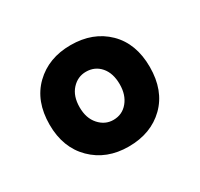

<svg xmlns="http://www.w3.org/2000/svg" viewBox="-78 -704 503 484"><g transform="rotate(-30 173.5 -462.5)"><path d="M173.3 -315Q109.2 -315 68.3 -355.4Q27.5 -395.8 27.5 -462.5Q27.5 -530.8 68.3 -570.4Q109.2 -610 173.3 -610Q238.3 -610 278.8 -570.4Q319.2 -530.8 319.2 -462.5Q319.2 -394.2 278.8 -354.6Q238.3 -315 173.3 -315ZM173.3 -392.5Q199.2 -392.5 215.4 -412.1Q231.7 -431.7 231.7 -462.5Q231.7 -495 215.4 -513.8Q199.2 -532.5 173.3 -532.5Q149.2 -532.5 132.1 -513.8Q115 -495 115 -462.5Q115 -430.8 132.1 -411.7Q149.2 -392.5 173.3 -392.5Z"/></g></svg>

Font: Funnel Sans Light
Style: Bold
Weight: 700
Version: Version 1.000